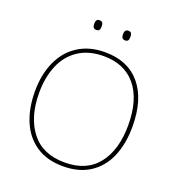

<svg xmlns="http://www.w3.org/2000/svg" viewBox="-158 -1022 1069 1160"><g transform="rotate(20 377.0 -442.5)"><path d="M376 10Q274 10 204 -36.5Q134 -83 98.5 -166Q63 -249 63 -359Q63 -467 100.5 -550Q138 -633 210 -679Q282 -725 382 -725Q529 -725 609.5 -629Q690 -533 690 -358Q690 -249 655 -166Q620 -83 549.5 -36.5Q479 10 376 10ZM377 -15Q519 -15 591 -107.5Q663 -200 663 -358Q663 -521 590 -610.5Q517 -700 382 -700Q287 -700 221 -656.5Q155 -613 122.5 -536Q90 -459 90 -359Q90 -203 163 -109Q236 -15 377 -15ZM283 -895Q298 -895 303 -887Q308 -879 308 -864Q308 -849 303 -841Q298 -833 283 -833Q260 -833 260 -864Q260 -895 283 -895ZM468 -895Q483 -895 488 -887Q493 -879 493 -864Q493 -849 488 -841Q483 -833 468 -833Q445 -833 445 -864Q445 -895 468 -895Z"/></g></svg>

Font: Noto Sans UI Thin
Style: Regular
Weight: 250
Designer: Monotype Design Team
Foundry: Monotype Imaging Inc.
Version: Version 1.001